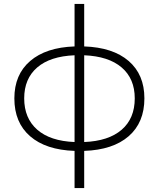

<svg xmlns="http://www.w3.org/2000/svg" viewBox="-20 -762 808 976"><path d="M408 5V194H359V5Q213 0 133 -69.5Q53 -139 53 -262Q53 -383 133.5 -452Q214 -521 359 -526V-742H408V-526Q554 -521 634 -452Q714 -383 714 -262Q714 -139 634 -69.5Q554 0 408 5ZM359 -40V-481Q235 -476 169 -419Q103 -362 103 -262Q103 -161 169 -103Q235 -45 359 -40ZM665 -262Q665 -362 598.5 -419Q532 -476 408 -481V-40Q532 -45 598.5 -102.5Q665 -160 665 -262Z"/></svg>

Font: Montserrat Alternates Light
Style: Regular
Weight: 300
Designer: Julieta Ulanovsky
Foundry: Julieta Ulanovsky
Version: Version 7.200